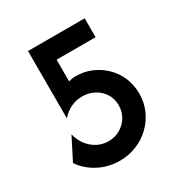

<svg xmlns="http://www.w3.org/2000/svg" viewBox="-152 -740 825 868"><g transform="rotate(-30 260.5 -306.0)"><path d="M228.5 12.5Q168.1 12.5 117.7 -13.9Q67.4 -40.3 37.5 -84.7L96.5 -200.7Q103.5 -169.4 121.9 -144.4Q140.3 -119.4 167.4 -104.5Q194.4 -89.6 227.1 -89.6Q260.4 -89.6 287.5 -105.2Q314.6 -120.8 330.9 -147.6Q347.2 -174.3 347.2 -208.3Q347.2 -243.1 330.2 -269.1Q313.2 -295.1 285.1 -310.1Q256.9 -325 222.9 -325Q191 -325 163.2 -311.5Q135.4 -297.9 116 -275H114.6V-625H410.4V-526.4H206.9V-413.2Q216 -416 225.3 -417.4Q234.7 -418.8 245.1 -418.8Q286.8 -418.8 324.3 -403.1Q361.8 -387.5 391.3 -359Q420.8 -330.6 437.5 -292Q454.2 -253.5 454.2 -206.9Q454.2 -160.4 436.5 -120.8Q418.8 -81.2 387.5 -51Q356.2 -20.8 315.3 -4.2Q274.3 12.5 228.5 12.5Z"/></g></svg>

Font: Afacad Flux SemiBold
Style: Regular
Weight: 600
Designer: Kristian Moeller
Foundry: Dicotype
Version: Version 1.100